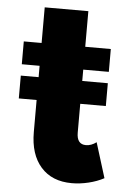

<svg xmlns="http://www.w3.org/2000/svg" viewBox="-52 -744 556 800"><g transform="rotate(5 226.0 -344.0)"><path d="M278.5 16Q312.5 16 348 7.5Q383.5 -1 412.5 -16.5L367 -163Q345.5 -147 323.5 -147Q285 -147 285 -196V-316.5H392V-412H285V-459.5H392V-555H285V-704H102.5V-555H28V-459.5H102.5V-412H28V-316.5H102.5V-182.5Q102.5 -89 149 -36.5Q195.5 16 278.5 16Z"/></g></svg>

Font: Spartan ExtraBold
Style: Regular
Weight: 800
Designer: Matt Bailey, Mirko Velimirovic
Foundry: Matt Bailey
Version: Version 1.003; ttfautohint (v1.8.3)